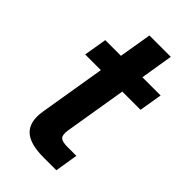

<svg xmlns="http://www.w3.org/2000/svg" viewBox="-206 -719 782 782"><g transform="rotate(45 185.0 -328.0)"><path d="M369.6 -515.6 353 -416.5H248L203.6 -147.9Q199.2 -120.1 208.7 -109.6Q218.3 -99.1 248 -99.1H300.8L284.7 0H210.4Q131.3 0 98.9 -31.7Q66.4 -63.5 77.1 -129.9L124.5 -416.5H34.2L50.8 -515.6H141.1L164.6 -656.2H287.6L264.6 -515.6Z"/></g></svg>

Font: Inter Display SemiBold
Style: Italic
Weight: 600
Italic angle: -9.39999°
Designer: Rasmus Andersson
Foundry: rsms
Version: Version 4.000;git-a52131595